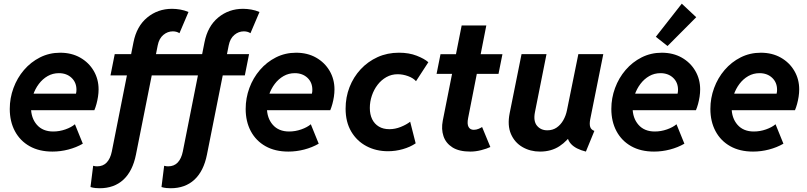

<svg xmlns="http://www.w3.org/2000/svg" viewBox="-20 -818 4398 1046"><path d="M265.6 7.8Q193.4 7.8 141.4 -21.5Q89.4 -50.8 61.3 -103.3Q33.2 -155.8 33.2 -224.6Q33.2 -283.7 53.5 -338.6Q73.7 -393.6 110.8 -436.8Q147.9 -480 198.2 -505.4Q248.5 -530.8 308.1 -530.8Q369.6 -530.8 416.7 -504.2Q463.9 -477.5 490.5 -432.1Q517.1 -386.7 517.1 -331.1Q517.1 -311.5 513.9 -291Q510.7 -270.5 505.6 -251.7Q500.5 -232.9 494.1 -217.8H127.9L145 -307.6H394Q395.5 -313.5 396 -319.1Q396.5 -324.7 396.5 -329.1Q396.5 -369.1 369.6 -394.3Q342.8 -419.4 300.8 -419.4Q267.6 -419.4 239.7 -403.6Q211.9 -387.7 191.7 -360.8Q171.4 -334 160.2 -300.5Q148.9 -267.1 148.9 -232.4Q148.9 -174.8 180.9 -138.2Q212.9 -101.6 270 -101.6Q303.7 -101.6 336.2 -113Q368.7 -124.5 388.2 -141.1L431.2 -35.2Q395.5 -14.6 352.5 -3.4Q309.6 7.8 265.6 7.8Z M581.9 -407.2 605 -523.1H1135.8L1101.3 -407.2ZM522.9 207.5Q513.2 207.5 500 206.4Q486.8 205.2 473 201L487.5 85.2Q494.2 86.9 499.5 87.6Q504.8 88.2 509.3 88.2Q541.7 88.2 561.4 67.2Q581.2 46.2 589.1 7.7L707.2 -587.7Q724.4 -675 782 -722.5Q839.5 -770 917.1 -770Q938.6 -770 961.8 -766Q985 -762 1006.9 -752.7L957.6 -637.1Q950.2 -642.2 940.8 -644.7Q931.5 -647.2 921.7 -647.2Q893 -647.2 869.9 -627.8Q846.8 -608.5 839.4 -571.7L720.7 24.1Q702.8 114 652.4 160.8Q602 207.5 522.9 207.5ZM909.8 207.5Q900.1 207.5 886.9 206.4Q873.7 205.2 859.8 201L874.3 85.2Q881.1 86.9 886.4 87.6Q891.7 88.2 896.1 88.2Q928.5 88.2 948.3 67.2Q968 46.2 975.9 7.7L1094.1 -587.7Q1111.3 -675 1168.8 -722.5Q1226.4 -770 1303.9 -770Q1325.5 -770 1348.7 -766Q1371.8 -762 1393.7 -752.7L1344.5 -637.1Q1337 -642.2 1327.7 -644.7Q1318.3 -647.2 1308.6 -647.2Q1279.8 -647.2 1256.7 -627.8Q1233.7 -608.5 1226.2 -571.7L1107.5 24.1Q1089.7 114 1039.3 160.8Q988.8 207.5 909.8 207.5ZM969 -407.2 992.1 -523.1H1336.9L1313.8 -407.2Z M1550.8 7.8Q1478.5 7.8 1426.5 -21.5Q1374.5 -50.8 1346.4 -103.3Q1318.4 -155.8 1318.4 -224.6Q1318.4 -283.7 1338.6 -338.6Q1358.9 -393.6 1396 -436.8Q1433.1 -480 1483.4 -505.4Q1533.7 -530.8 1593.3 -530.8Q1654.8 -530.8 1701.9 -504.2Q1749 -477.5 1775.6 -432.1Q1802.2 -386.7 1802.2 -331.1Q1802.2 -311.5 1799.1 -291Q1795.9 -270.5 1790.8 -251.7Q1785.6 -232.9 1779.3 -217.8H1413.1L1430.2 -307.6H1679.2Q1680.7 -313.5 1681.2 -319.1Q1681.6 -324.7 1681.6 -329.1Q1681.6 -369.1 1654.8 -394.3Q1627.9 -419.4 1585.9 -419.4Q1552.7 -419.4 1524.9 -403.6Q1497.1 -387.7 1476.8 -360.8Q1456.5 -334 1445.3 -300.5Q1434.1 -267.1 1434.1 -232.4Q1434.1 -174.8 1466.1 -138.2Q1498 -101.6 1555.2 -101.6Q1588.9 -101.6 1621.3 -113Q1653.8 -124.5 1673.3 -141.1L1716.3 -35.2Q1680.7 -14.6 1637.7 -3.4Q1594.7 7.8 1550.8 7.8Z M2093.8 5.9Q2028.8 5.9 1976.4 -21.8Q1924 -49.5 1893.4 -101.4Q1862.8 -153.4 1862.8 -226.1Q1862.8 -288.3 1884.2 -343.3Q1905.6 -398.2 1944.7 -440.4Q1983.8 -482.6 2037 -506.8Q2090.2 -530.9 2153.6 -530.9Q2208 -530.9 2250.1 -514.5Q2292.3 -498 2313.6 -479L2246.4 -375.7Q2231.5 -392.9 2202.9 -403.3Q2174.3 -413.6 2146.5 -413.6Q2112.9 -413.6 2085 -397.9Q2057.1 -382.2 2036.9 -355.8Q2016.8 -329.5 2005.8 -296.7Q1994.8 -264 1994.8 -229.6Q1994.8 -194.7 2007.4 -168.7Q2020.1 -142.8 2044 -128.5Q2067.8 -114.2 2101.4 -114.2Q2132.6 -114.2 2163.2 -126.5Q2193.9 -138.8 2214.6 -154.9L2244.5 -37.1Q2214.7 -16.9 2174.7 -5.5Q2134.7 5.9 2093.8 5.9Z M2542.5 7.8Q2481 7.8 2444.8 -15.1Q2408.7 -38.1 2396 -76.4Q2383.3 -114.7 2392.1 -160.2L2495.1 -679.2H2629.4L2530.3 -174.8Q2523.9 -142.6 2532.5 -126.7Q2541 -110.8 2561 -110.8Q2574.7 -110.8 2587.4 -116.2Q2600.1 -121.6 2606.4 -126L2651.4 -17.1Q2631.8 -7.8 2601.6 0Q2571.3 7.8 2542.5 7.8ZM2358.4 -415.5 2379.9 -522.9H2717.3L2695.8 -415.5Z M2921.9 7.8Q2869.1 7.8 2826.6 -16.7Q2784 -41.2 2763.6 -88Q2743.3 -134.9 2756.7 -201.7L2821.3 -523.1H2957.3L2894.6 -208.1Q2884.5 -158.6 2905.3 -133.3Q2926.1 -108.1 2961.7 -108.1Q2991 -108.1 3012.7 -123Q3034.4 -138 3048.7 -163Q3063 -188.1 3068.9 -217.9L3130.8 -523.1H3266.7L3195.4 -167.7Q3190.5 -141.8 3195.4 -126.5Q3200.2 -111.2 3218.1 -104.8L3171.9 7.8Q3116.3 -6 3090.9 -33.8Q3065.6 -61.7 3072.2 -98.8L3107.9 -60H3038.4L3101 -98.9Q3073 -51.2 3028.1 -21.7Q2983.2 7.8 2921.9 7.8Z M3543 7.8Q3470.7 7.8 3418.7 -21.5Q3366.7 -50.8 3338.6 -103.3Q3310.5 -155.8 3310.5 -224.6Q3310.5 -283.7 3330.8 -338.6Q3351.1 -393.6 3388.2 -436.8Q3425.3 -480 3475.6 -505.4Q3525.9 -530.8 3585.4 -530.8Q3647 -530.8 3694.1 -504.2Q3741.2 -477.5 3767.8 -432.1Q3794.4 -386.7 3794.4 -331.1Q3794.4 -311.5 3791.3 -291Q3788.1 -270.5 3783 -251.7Q3777.8 -232.9 3771.5 -217.8H3405.3L3422.4 -307.6H3671.4Q3672.9 -313.5 3673.3 -319.1Q3673.8 -324.7 3673.8 -329.1Q3673.8 -369.1 3647 -394.3Q3620.1 -419.4 3578.1 -419.4Q3544.9 -419.4 3517.1 -403.6Q3489.3 -387.7 3469 -360.8Q3448.7 -334 3437.5 -300.5Q3426.3 -267.1 3426.3 -232.4Q3426.3 -174.8 3458.3 -138.2Q3490.2 -101.6 3547.4 -101.6Q3581.1 -101.6 3613.5 -113Q3646 -124.5 3665.5 -141.1L3708.5 -35.2Q3672.9 -14.6 3629.9 -3.4Q3586.9 7.8 3543 7.8ZM3616.7 -567.3 3552.9 -617.6 3694.3 -798 3773 -724.2Z M4082.5 7.8Q4010.3 7.8 3958.3 -21.5Q3906.2 -50.8 3878.2 -103.3Q3850.1 -155.8 3850.1 -224.6Q3850.1 -283.7 3870.4 -338.6Q3890.6 -393.6 3927.7 -436.8Q3964.8 -480 4015.1 -505.4Q4065.4 -530.8 4125 -530.8Q4186.5 -530.8 4233.6 -504.2Q4280.8 -477.5 4307.4 -432.1Q4334 -386.7 4334 -331.1Q4334 -311.5 4330.8 -291Q4327.6 -270.5 4322.5 -251.7Q4317.4 -232.9 4311 -217.8H3944.8L3961.9 -307.6H4210.9Q4212.4 -313.5 4212.9 -319.1Q4213.4 -324.7 4213.4 -329.1Q4213.4 -369.1 4186.5 -394.3Q4159.7 -419.4 4117.7 -419.4Q4084.5 -419.4 4056.6 -403.6Q4028.8 -387.7 4008.5 -360.8Q3988.3 -334 3977.1 -300.5Q3965.8 -267.1 3965.8 -232.4Q3965.8 -174.8 3997.8 -138.2Q4029.8 -101.6 4086.9 -101.6Q4120.6 -101.6 4153.1 -113Q4185.5 -124.5 4205.1 -141.1L4248 -35.2Q4212.4 -14.6 4169.4 -3.4Q4126.5 7.8 4082.5 7.8Z"/></svg>

Font: Reddit Sans
Style: Italic
Weight: 400
Italic angle: -11.25°
Designer: Stephen Hutchings
Version: Version 1.013